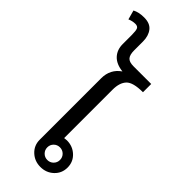

<svg xmlns="http://www.w3.org/2000/svg" viewBox="-272 -855 893 893"><g transform="rotate(45 175.0 -408.5)"><path d="M16.7 -812.5Q39.2 -825 75 -825Q114.2 -825 132.1 -801.7Q150 -778.3 150 -741.7V-683.3Q150 -655 160.8 -642.1Q171.7 -629.2 200 -629.2H316.7V-575Q251.7 -575 230 -552.1Q208.3 -529.2 208.3 -483.3V-165Q218.3 -166.7 225 -166.7Q263.3 -166.7 290 -141.7Q316.7 -116.7 316.7 -79.2Q316.7 -41.7 290 -16.7Q263.3 8.3 225 8.3Q186.7 8.3 160 -16.7Q133.3 -41.7 133.3 -79.2V-483.3Q133.3 -543.3 180.8 -575.8Q136.7 -580.8 114.2 -605Q91.7 -629.2 91.7 -666.7V-725Q91.7 -754.2 87.1 -764.6Q82.5 -775 66.7 -775Q48.3 -775 29.2 -766.7ZM254.6 -108.8Q242.5 -120.8 225 -120.8Q207.5 -120.8 195.4 -108.8Q183.3 -96.7 183.3 -79.2Q183.3 -61.7 195.4 -49.6Q207.5 -37.5 225 -37.5Q242.5 -37.5 254.6 -49.6Q266.7 -61.7 266.7 -79.2Q266.7 -96.7 254.6 -108.8Z"/></g></svg>

Font: BoonBaan
Style: Regular
Weight: 400
Designer: Sungsit Sawaiwan
Foundry: FontUni
Version: Version 2.0